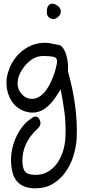

<svg xmlns="http://www.w3.org/2000/svg" viewBox="-20 -650 481 1050"><path d="M25.4 -257.8Q35.2 -291 54.2 -319.8Q73.2 -348.6 99.6 -370.1Q126 -391.6 157.7 -403.8Q189.5 -416 224.6 -416Q237.3 -416 250 -414.1Q262.7 -412.1 274.4 -409.2Q282.2 -407.2 287.1 -407.2Q295.9 -405.3 304.7 -403.3Q313.5 -401.4 321.3 -391.6Q335 -375 341.8 -351.6Q348.6 -328.1 350.6 -307.6Q352.5 -291 352.1 -278.3Q351.6 -265.6 351.6 -260.7Q365.2 -210.9 374.5 -167Q383.8 -123 389.6 -82Q396.5 -32.2 398.9 13.7Q401.4 59.6 399.4 105.5Q396.5 154.3 381.3 203.1Q366.2 252 337.9 291.5Q309.6 331.1 268.6 355.5Q227.5 379.9 172.9 379.9Q56.6 379.9 43 264.6Q32.2 189.5 62.5 112.3Q78.1 75.2 100.1 45.9Q122.1 16.6 148.4 0Q150.4 -2 152.3 -2.9Q157.2 -6.8 162.6 -9.8Q168 -12.7 174.8 -12.7Q186.5 -12.7 193.4 -1Q202.1 12.7 201.2 25.4Q200.2 36.1 194.3 43.9Q188.5 51.8 182.6 56.6Q99.6 133.8 102.5 235.4Q104.5 272.5 116.7 288.1Q128.9 303.7 161.1 305.7Q165 306.6 172.9 306.6Q208 306.6 237.3 291.5Q266.6 276.4 288.1 248.5Q309.6 220.7 322.8 182.1Q335.9 143.6 337.9 96.7Q340.8 28.3 332.5 -35.6Q324.2 -99.6 311.5 -161.1Q309.6 -157.2 308.6 -156.2Q295.9 -135.7 280.8 -113.8Q265.6 -91.8 247.6 -74.2Q229.5 -56.6 207 -45.4Q184.6 -34.2 157.2 -34.2Q146.5 -34.2 136.7 -36.1Q127 -38.1 116.2 -41Q68.4 -57.6 43 -98.1Q17.6 -138.7 15.6 -187.5Q13.7 -223.6 25.4 -257.8ZM100.6 -133.8Q122.1 -109.4 153.3 -109.4Q179.7 -109.4 200.2 -124.5Q220.7 -139.6 235.8 -161.6Q251 -183.6 261.7 -209Q272.5 -234.4 279.3 -254.9Q287.1 -281.2 290.5 -300.3Q293.9 -319.3 289.1 -328.1Q284.2 -337.9 264.6 -340.8Q245.1 -343.8 216.8 -343.8Q179.7 -343.8 150.9 -322.8Q122.1 -301.8 102.5 -271.5Q77.1 -234.4 76.2 -197.3Q75.2 -160.2 100.6 -133.8ZM243.2 -617.2Q251 -627.9 257.8 -628.9Q264.6 -629.9 266.6 -629.9Q276.4 -629.9 287.6 -623.5Q298.8 -617.2 305.7 -607.9Q312.5 -598.6 312.5 -588.9Q312.5 -585.9 311 -576.7Q309.6 -567.4 293 -553.7Q282.2 -545.9 272 -545.9Q261.7 -545.9 253.4 -550.8Q245.1 -555.7 240.7 -563.5Q236.3 -571.3 236.3 -579.1Q236.3 -580.1 236.3 -582Q236.3 -585.9 236.3 -589.8Q236.3 -607.4 243.2 -617.2Z"/></svg>

Font: Scriphy
Style: Regular
Weight: 400
Designer: Ala M. Lockhart
Foundry: Ala M. Lockhart
Version: Version 1.0 2021